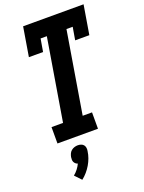

<svg xmlns="http://www.w3.org/2000/svg" viewBox="-180 -818 869 1158"><g transform="rotate(-20 254.5 -239.0)"><path d="M74 0V-105H148L235 -630H195L181 -548H90L121 -735H509L478 -548H387L401 -630H361L274 -105H334V0ZM140 257 101 216Q116 204 128 188.5Q140 173 148 156Q141 154 135 149Q129 144 125.5 137Q122 130 122 122Q122 114 123 105Q125 95 129.5 84.5Q134 74 143 66.5Q152 59 163 55.5Q174 52 185 52Q196 52 206 55.5Q216 59 222 66.5Q228 74 229.5 84.5Q231 95 229 105Q226 127 218.5 148Q211 169 199.5 188.5Q188 208 173 225.5Q158 243 140 257Z"/></g></svg>

Font: Iosevka Curly Slab Extrabold
Style: Italic
Weight: 800
Italic angle: -9°
Monospace: yes
Designer: Belleve Invis
Foundry: Belleve Invis
Version: Version 22.1.2; ttfautohint (v1.8.4)